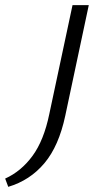

<svg xmlns="http://www.w3.org/2000/svg" viewBox="-149 -434 399 744"><path d="M42 8 132 -414H195L104 14Q79 132 23 198.5Q-33 265 -117 290L-129 258Q-67 230 -23 170Q21 110 42 8Z"/></svg>

Font: Ysabeau Office
Style: Italic
Weight: 400
Italic angle: -12°
Designer: Christian Thalmann (Catharsis Fonts)
Version: Version 2.001;gftools[0.9.30]; featfreeze: tnum,lnum,ss02